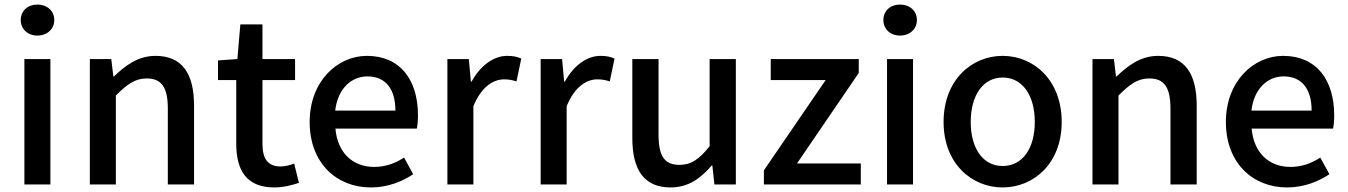

<svg xmlns="http://www.w3.org/2000/svg" viewBox="-20 -809 5913 842"><path d="M87 0H201V-550H87ZM144 -653C186 -653 218 -681 218 -721C218 -762 186 -789 144 -789C102 -789 71 -762 71 -721C71 -681 102 -653 144 -653Z M374 0H488V-390C537 -439 572 -465 623 -465C688 -465 716 -427 716 -332V0H831V-346C831 -486 779 -564 662 -564C587 -564 531 -523 480 -474H477L468 -550H374Z M1183 13C1223 13 1260 3 1291 -7L1270 -92C1254 -85 1230 -79 1211 -79C1154 -79 1131 -113 1131 -179V-458H1274V-550H1131V-702H1034L1021 -550L936 -544V-458H1016V-180C1016 -64 1059 13 1183 13Z M1606 13C1678 13 1741 -11 1792 -45L1752 -118C1712 -92 1670 -77 1621 -77C1526 -77 1460 -140 1451 -245H1808C1811 -258 1813 -281 1813 -303C1813 -459 1735 -564 1589 -564C1460 -564 1338 -453 1338 -274C1338 -93 1457 13 1606 13ZM1450 -324C1461 -421 1522 -474 1591 -474C1671 -474 1714 -419 1714 -324Z M1942 0H2056V-343C2091 -430 2145 -461 2190 -461C2212 -461 2226 -458 2245 -452L2266 -552C2249 -560 2231 -564 2204 -564C2145 -564 2087 -522 2048 -451H2045L2036 -550H1942Z M2351 0H2465V-343C2500 -430 2554 -461 2599 -461C2621 -461 2635 -458 2654 -452L2675 -552C2658 -560 2640 -564 2613 -564C2554 -564 2496 -522 2457 -451H2454L2445 -550H2351Z M2921 13C2997 13 3051 -25 3101 -83H3104L3113 0H3207V-550H3092V-168C3046 -110 3011 -86 2960 -86C2895 -86 2868 -123 2868 -218V-550H2753V-204C2753 -64 2804 13 2921 13Z M3330 0H3755V-92H3475L3746 -489V-550H3360V-458H3601L3330 -62Z M3870 0H3984V-550H3870ZM3927 -653C3969 -653 4001 -681 4001 -721C4001 -762 3969 -789 3927 -789C3885 -789 3854 -762 3854 -721C3854 -681 3885 -653 3927 -653Z M4377 13C4513 13 4636 -92 4636 -274C4636 -458 4513 -564 4377 -564C4241 -564 4118 -458 4118 -274C4118 -92 4241 13 4377 13ZM4377 -81C4291 -81 4237 -158 4237 -274C4237 -391 4291 -469 4377 -469C4464 -469 4518 -391 4518 -274C4518 -158 4464 -81 4377 -81Z M4771 0H4885V-390C4934 -439 4969 -465 5020 -465C5085 -465 5113 -427 5113 -332V0H5228V-346C5228 -486 5176 -564 5059 -564C4984 -564 4928 -523 4877 -474H4874L4865 -550H4771Z M5624 13C5696 13 5759 -11 5810 -45L5770 -118C5730 -92 5688 -77 5639 -77C5544 -77 5478 -140 5469 -245H5826C5829 -258 5831 -281 5831 -303C5831 -459 5753 -564 5607 -564C5478 -564 5356 -453 5356 -274C5356 -93 5475 13 5624 13ZM5468 -324C5479 -421 5540 -474 5609 -474C5689 -474 5732 -419 5732 -324Z"/></svg>

Font: Noto Sans T Chinese Medium
Style: Regular
Weight: 500
Designer: Ryoko NISHIZUKA (kana & ideographs); Paul D. Hunt (Latin, Greek & Cyrillic); Wenlong ZHANG (bopomofo); Sandoll Communica
Foundry: Adobe Systems Incorporated
Version: Version 1.000;PS 1;hotconv 1.0.78;makeotf.lib2.5.61930